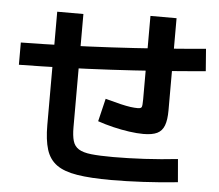

<svg xmlns="http://www.w3.org/2000/svg" viewBox="-57 -861 1113 974"><g transform="rotate(5 500.0 -373.5)"><path d="M543.7 50Q438.3 50 370.7 39.1Q303 28.3 265.2 1Q227.4 -26.4 212.2 -75.2Q197 -124 197 -200V-776.7H330.3V-200Q330.3 -157 338 -130.7Q345.6 -104.3 367.6 -90.3Q389.6 -76.3 432 -71.6Q474.3 -67 543.7 -67Q617.4 -67 703.3 -71.6Q789.3 -76.3 872.3 -85.6L882.3 31.6Q797.3 40.6 707.8 45.3Q618.4 50 543.7 50ZM686.3 -197Q654 -197 613.5 -202.7Q573 -208.4 531.5 -218.4Q490 -228.4 452.3 -241.4L480.3 -358Q527.4 -345 558 -337.8Q588.7 -330.6 609.2 -327.8Q629.7 -325 646.4 -325Q662.4 -325 666.2 -332.1Q670 -339.3 670 -371.3V-796.7H803V-327Q803 -278.7 792.1 -250Q781.3 -221.4 756.2 -209.2Q731 -197 686.3 -197ZM26.7 -605Q255.7 -608 487.8 -620.5Q720 -633 965.3 -655L974 -541.7Q728 -519.7 493.7 -507.2Q259.3 -494.7 26.7 -491.7Z"/></g></svg>

Font: M PLUS 2 Thin
Style: Regular
Weight: 100
Designer: Coji Morishita
Foundry: UNDERFOREST DESIGN
Version: Version 1.001